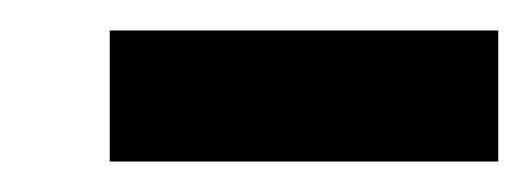

<svg xmlns="http://www.w3.org/2000/svg" viewBox="-20 -348 347 126"><path d="M307 -328V-242H52V-328Z"/></svg>

Font: Ibarra Real Nova SemiBold
Style: Italic
Weight: 600
Italic angle: -22°
Designer: Jose Maria Ribagorda & Octavio Pardo
Foundry: Octavio Pardo
Version: Version 1.014